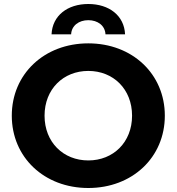

<svg xmlns="http://www.w3.org/2000/svg" viewBox="-20 -929 884 961"><path d="M238 -757H336C338 -801 375 -828 422 -828C469 -828 506 -801 508 -757H606C602 -851 526 -909 422 -909C318 -909 242 -851 238 -757ZM422 12C642 12 805 -141 805 -350C805 -559 642 -712 422 -712C201 -712 39 -558 39 -350C39 -142 201 12 422 12ZM422 -126C297 -126 203 -217 203 -350C203 -483 297 -574 422 -574C547 -574 641 -483 641 -350C641 -217 547 -126 422 -126Z"/></svg>

Font: AWKNG-Font
Style: Bold
Weight: 700
Designer: Awakening Church
Foundry: Awakening Church
Version: Version 1.700;PS 001.700;hotconv 1.0.88;makeotf.lib2.5.64775